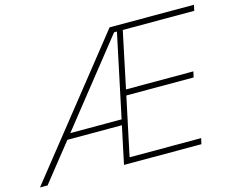

<svg xmlns="http://www.w3.org/2000/svg" viewBox="-135 -858 1222 1002"><g transform="rotate(-15 475.5 -356.5)"><path d="M-36 0Q9 -56.5 60 -120.8Q111 -185 156.5 -242L353 -489Q402 -550.5 445.2 -605Q488.5 -659.5 531 -713H987L980 -682H594Q583 -630.5 572.5 -580.2Q562 -530 550 -473L530 -378H894L887 -347H523.5L501 -241Q489 -184.5 478.2 -134Q467.5 -83.5 456.5 -31H843L836 0H418Q429 -52.5 439.2 -101.2Q449.5 -150 461 -203H166.5Q126.5 -153 85.2 -101Q44 -49 5 0ZM224 -275.5Q216 -265 207.5 -254.5Q199 -244 190 -233H467.5L468 -236L518 -472Q530.5 -531.5 541.2 -582Q552 -632.5 562.5 -682H547Z"/></g></svg>

Font: Commissioner Thin
Style: Italic
Weight: 100
Italic angle: -12°
Designer: Kostas Bartsokas
Foundry: Kostas Bartsokas
Version: Version 1.000; ttfautohint (v1.8.3)